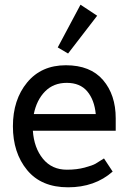

<svg xmlns="http://www.w3.org/2000/svg" viewBox="-20 -788 543 818"><path d="M473 -284V-231H120Q125 -158 163 -111.5Q201 -65 265 -65Q307 -65 340.5 -74Q374 -83 387 -90.5Q400 -98 423 -113L460 -57Q384 10 270 10Q156 10 95.5 -63.5Q35 -137 35 -250Q35 -363 95.5 -436.5Q156 -510 260.5 -510Q365 -510 419 -447Q473 -384 473 -284ZM124 -302H388Q382 -363 351.5 -399Q321 -435 264.5 -435Q208 -435 172 -398.5Q136 -362 124 -302ZM394 -721 270 -560 226 -586 323 -768Z"/></svg>

Font: Cherry Swash
Style: Regular
Weight: 400
Designer: Kasatkina Nataliya
Foundry: Nataliya Kasatkina
Version: Version 1.001